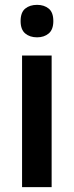

<svg xmlns="http://www.w3.org/2000/svg" viewBox="-20 -772 304 792"><path d="M133 -752Q162 -752 181 -736.5Q200 -721 200 -685Q200 -650 181 -634Q162 -618 133 -618Q103 -618 84 -634Q65 -650 65 -685Q65 -721 84 -736.5Q103 -752 133 -752ZM193 -543V0H71V-543Z"/></svg>

Font: Noto Sans Lao SemiCondensed SemiBold
Style: Regular
Weight: 600
Width: 4
Designer: Monotype Design Team
Foundry: Monotype Imaging Inc.
Version: Version 2.003; ttfautohint (v1.8.4.7-5d5b)